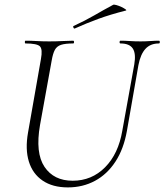

<svg xmlns="http://www.w3.org/2000/svg" viewBox="-20 -802 715 835"><path d="M564 -522Q572 -569 557.5 -591Q543 -613 504 -613Q500 -613 500 -619Q500 -625 504 -625Q524 -625 545 -623.5Q566 -622 591 -622Q613 -622 634 -623.5Q655 -625 671 -625Q675 -625 675 -619Q675 -613 671 -613Q634 -613 612.5 -589.5Q591 -566 582 -519L532 -233Q518 -154 482 -99Q446 -44 393 -15.5Q340 13 275 13Q209 13 165.5 -16.5Q122 -46 105.5 -99.5Q89 -153 102 -226L158 -545Q166 -588 153.5 -600.5Q141 -613 91 -613Q88 -613 88 -619Q88 -625 91 -625Q113 -625 139.5 -623.5Q166 -622 194 -622Q226 -622 252.5 -623.5Q279 -625 298 -625Q302 -625 302 -619Q302 -613 298 -613Q264 -613 245.5 -607Q227 -601 218.5 -585Q210 -569 205 -540L154 -258Q133 -137 173.5 -76.5Q214 -16 296 -16Q379 -16 437 -74.5Q495 -133 512 -234ZM305 -678Q301 -677 299 -682.5Q297 -688 300 -689Q350 -712 390.5 -735.5Q431 -759 472 -781Q475 -783 486 -780Q497 -777 508.5 -771.5Q520 -766 526 -761.5Q532 -757 527 -756Q460 -739 408 -720Q356 -701 305 -678Z"/></svg>

Font: Cormorant Garamond Light Light
Style: Italic
Weight: 300
Italic angle: -10°
Version: Version 4.001